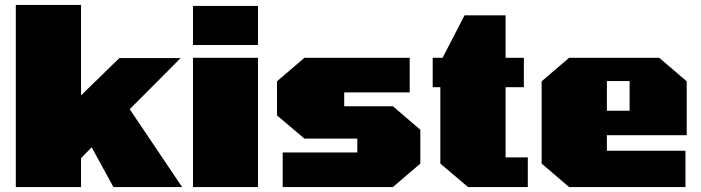

<svg xmlns="http://www.w3.org/2000/svg" viewBox="-20 -757 2838 777"><path d="M44 0V-737H308V-371L463 -522H711L505 -315L717 0H439L351 -161L308 -117V0Z M761 -575V-733H1024V-575ZM761 0V-523H1024V0Z M1124 0V-140H1426V-196H1212L1101 -290V-428L1212 -523H1638V-383H1373V-327H1570L1681 -232V-95L1570 0Z M1874 0 1762 -95V-404H1731V-523H1771L1860 -695H2026V-523H2100V-404H2026V-120H2116V0Z M2283 0 2172 -95V-428L2283 -523H2648L2759 -428V-210H2436V-147H2754V0ZM2436 -309H2528V-429H2436Z"/></svg>

Font: Tomorrow ExtraBold
Style: Regular
Weight: 800
Designer: Tony de Marco, Monica Rizzolli
Foundry: Just in Type
Version: Version 2.002